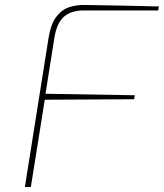

<svg xmlns="http://www.w3.org/2000/svg" viewBox="-20 -752 659 772"><path d="M80 0 175 -598Q184 -655 206 -684Q228 -713 258 -723Q288 -733 321 -732Q395 -731 470 -729.5Q545 -728 619 -726L616 -710H316Q267 -710 238 -685.5Q209 -661 199 -602L163 -375L522 -369L519 -353L160 -351L104 0Z"/></svg>

Font: Exo Thin Thin
Style: Italic
Weight: 250
Italic angle: -9°
Version: Version 2.000